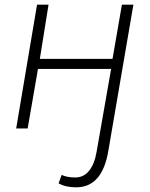

<svg xmlns="http://www.w3.org/2000/svg" viewBox="-20 -548 640 819"><path d="M230 234 243 198Q265 209 301 209Q337 209 360 180.5Q383 152 392 100L454 -254H142L98 0H49L138 -528H187L150 -297H460L500 -528H549L442 96Q416 251 305 251Q259 251 230 234Z"/></svg>

Font: Nebula Sans Light
Style: Regular
Weight: 300
Italic angle: -9°
Designer: Paul D. Hunt for Adobe (as Source Sans)
Foundry: Nebula Entertainment & Broadcasting LLC
Version: Version 1.010